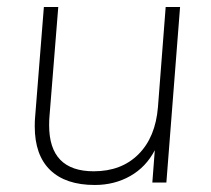

<svg xmlns="http://www.w3.org/2000/svg" viewBox="-20 -520 601 547"><path d="M493 -500 454 0H414L421 -92Q396 -44 351 -18.5Q306 7 250 7Q167 7 123 -35.5Q79 -78 79 -160Q79 -177 80 -186L105 -500H146L121 -189Q120 -180 120 -163Q120 -32 247 -32Q326 -32 374.5 -80.5Q423 -129 430 -215L452 -500Z"/></svg>

Font: Muli ExtraLight
Style: Italic
Weight: 275
Italic angle: -4.541°
Designer: Vernon Adams
Foundry: Vernon Adams
Version: Version 2.001